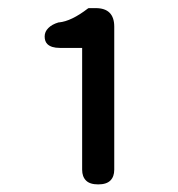

<svg xmlns="http://www.w3.org/2000/svg" viewBox="-20 -873 449 485"><path d="M187.5 -444.3V-752H130.9Q109.4 -752 99.6 -761.7Q92.8 -768.6 92.8 -780.8Q92.8 -793 102.1 -802.2Q111.3 -811.5 127.9 -816.4Q127.9 -816.4 128.9 -816.4Q160.2 -819.3 202.1 -851.6Q203.1 -852.5 205.1 -852.5H221.7Q245.1 -852.5 256.8 -840.8Q268.6 -829.1 268.6 -805.7V-444.3Q268.6 -426.8 258.8 -417Q249 -407.2 228 -407.2Q207 -407.2 197.3 -417Q187.5 -426.8 187.5 -444.3Z"/></svg>

Font: TaiwanPearl
Style: Regular
Weight: 400
Version: Version 2.102